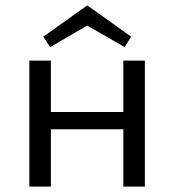

<svg xmlns="http://www.w3.org/2000/svg" viewBox="-20 -693 647 713"><path d="M166 -518 141 -557 304 -673 467 -557 443 -518 304 -598ZM518 -468V0H438V-213H169V0H89V-468H169V-277H438V-468Z"/></svg>

Font: Ysabeau SC Medium
Style: Regular
Weight: 500
Designer: Christian Thalmann (Catharsis Fonts)
Version: Version 0.003